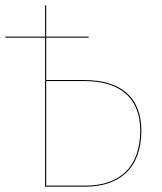

<svg xmlns="http://www.w3.org/2000/svg" viewBox="-20 -700 609 720"><path d="M295.9 -399.9H153.2V-558.8H312.4V-562.7H153.2V-680.1H149.1V-562.7H0V-558.8H149.1V0H299.6C429 0 510.1 -69.6 510.1 -210.2C510.1 -335.9 432.4 -399.9 295.8 -399.9ZM300.1 -3.9H153.2V-396H296.1C430.1 -396 505.9 -332.9 505.9 -210.3C505.9 -72.8 428.1 -3.9 300.1 -3.9Z"/></svg>

Font: Fira Sans Four
Style: Regular
Weight: 100
Designer: Carrois Corporate & Edenspiekermann AG
Foundry: Carrois Corporate GbR & Edenspiekermann AG
Version: Version 4.203;PS 004.203;hotconv 1.0.88;makeotf.lib2.5.64775